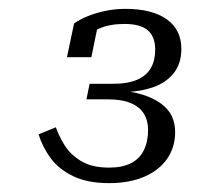

<svg xmlns="http://www.w3.org/2000/svg" viewBox="-20 -772 444 433"><path d="M261 -718Q297 -718 313.5 -703.5Q330 -689 330 -660Q330 -636 320.5 -619Q311 -602 290 -592.5Q269 -583 234 -583H182L175 -548H222Q255 -548 275 -539.5Q295 -531 304.5 -515.5Q314 -500 314 -479Q314 -453 304.5 -433.5Q295 -414 275.5 -404Q256 -394 226 -394Q187 -394 162.5 -409Q138 -424 125 -445.5Q112 -467 106 -485L67 -469Q76 -440 94.5 -415Q113 -390 145.5 -374.5Q178 -359 226 -359Q272 -359 305.5 -373.5Q339 -388 357 -414Q375 -440 375 -474Q375 -494 367.5 -510Q360 -526 343 -538.5Q326 -551 300 -559Q274 -567 237 -569L249 -564Q290 -564 321.5 -574Q353 -584 371 -606Q389 -628 389 -662Q389 -705 356 -728.5Q323 -752 263 -752Q238 -752 215.5 -747Q193 -742 175.5 -734.5Q158 -727 147 -719L131 -643H186L201 -716Q191 -714 184.5 -710Q178 -706 174 -700Q170 -694 166 -687Q181 -698 204.5 -708Q228 -718 261 -718Z"/></svg>

Font: Roboto Serif 20pt ExtraLight
Style: Italic
Weight: 250
Italic angle: -10°
Version: Version 1.007